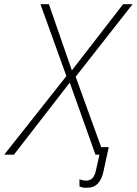

<svg xmlns="http://www.w3.org/2000/svg" viewBox="-75 -734 649 911"><path d="M336 157Q312 157 302 150V116Q316 123 334 123Q352 123 363.5 111.5Q375 100 381 71L397 0H378L256 -342L-9 0H-55L240 -373L117 -714H157L266 -400L509 -714H554L284 -370L405 -36H441L416 79Q408 117 389 137Q370 157 336 157Z"/></svg>

Font: Noto Sans Disp ExtLt
Style: Italic
Weight: 200
Italic angle: -12°
Designer: Monotype Design Team
Foundry: Monotype Imaging Inc.
Version: Version 2.000;GOOG;noto-source:20170915:90ef993387c0